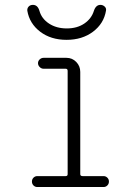

<svg xmlns="http://www.w3.org/2000/svg" viewBox="-20 -752 540 772"><path d="M89.8 -709Q88.9 -718.8 95.2 -725.6Q101.6 -732.4 112.3 -732.4Q131.8 -732.4 138.7 -708Q147.5 -676.8 177.2 -657.2Q207 -637.7 248.5 -637.7Q290 -637.7 318.8 -657.2Q347.7 -676.8 357.4 -708Q365.2 -732.4 383.8 -732.4Q393.6 -732.4 400.9 -725.6Q408.2 -718.8 406.2 -709Q397.5 -657.2 354 -624.5Q310.5 -591.8 247.6 -591.8Q184.6 -591.8 141.6 -624.5Q98.6 -657.2 89.8 -709ZM244.1 -43.9Q252 -43.9 252 -51.8V-466.8Q252 -475.6 244.1 -475.6H155.3Q146.5 -475.6 139.6 -482.4Q132.8 -489.3 132.8 -498Q132.8 -506.8 139.6 -513.2Q146.5 -519.5 155.3 -519.5H247.1Q270.5 -519.5 286.6 -502.9Q302.7 -486.3 302.7 -462.9V-51.8Q302.7 -43.9 312.5 -43.9H396.5Q405.3 -43.9 411.6 -37.6Q418 -31.2 418 -22Q418 -12.7 411.6 -6.3Q405.3 0 396.5 0H129.9Q121.1 0 114.7 -6.3Q108.4 -12.7 108.4 -22Q108.4 -31.2 114.7 -37.6Q121.1 -43.9 129.9 -43.9Z"/></svg>

Font: Rounded Mgen+ 2m light
Style: Regular
Weight: 200
Designer: [Source Han Sans]
Ryoko NISHIZUKA  (kana & ideographs); Paul D. Hunt (Latin, Greek & Cyrillic); Wenlong ZHANG  (bopomofo
Version: Version 1.059.20150602